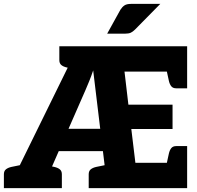

<svg xmlns="http://www.w3.org/2000/svg" viewBox="-31 -967 1015 987"><path d="M13 0 371 -729H931V-599H609L629 -429H856V-304H644L665 -130H931V0H521L448 -605Q438 -575 427.5 -549.5Q417 -524 408 -503L204 -37Q197 -21 196.5 -10.5Q196 0 193 0ZM207 -190 217 -305H543L553 -190ZM822 -108 837 -177Q841 -195 849.5 -205.5Q858 -216 875 -216H931V-130ZM822 -621 931 -599V-513H875Q858 -513 849.5 -523.5Q841 -534 837 -552ZM371 -729 357 -611 313 -620Q295 -624 284.5 -632.5Q274 -641 274 -658V-729ZM425 0V-71Q425 -88 435.5 -96.5Q446 -105 464 -109L508 -118L522 0ZM190 0 204 -118 248 -109Q266 -105 276.5 -96.5Q287 -88 287 -71V0ZM-11 0V-71Q-11 -88 -0.5 -96.5Q10 -105 28 -109L72 -118L86 0ZM520 -794 588 -917Q597 -931 608.5 -939Q620 -947 643 -947H793L663 -815Q652 -804 641.5 -799Q631 -794 613 -794Z"/></svg>

Font: Aleo Black
Style: Regular
Weight: 900
Designer: Alessio Laiso
Foundry: Alessio Laiso
Version: Version 2.001;gftools[0.9.29]